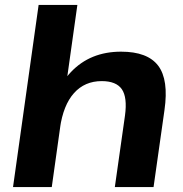

<svg xmlns="http://www.w3.org/2000/svg" viewBox="-20 -760 745 780"><path d="M487.8 -290.9Q497.7 -364.5 475 -397.5Q452.2 -430.5 393.2 -430.5Q324.3 -430.5 280.7 -381.9Q237.1 -333.2 223.7 -239.8L155.4 -158.3L165.9 -227.9Q189.5 -384 267.9 -467Q346.4 -550.1 471.7 -550.1Q579.6 -550.1 622.7 -493Q665.8 -435.9 648.2 -313L603.8 0H446.5ZM136.9 -740H294.3L243.4 -378.1L190.3 0H32.9Z"/></svg>

Font: Pathway Extreme 8pt Thin 12pt
Style: Italic
Weight: 100
Italic angle: -8°
Version: Version 1.001;gftools[0.9.26]